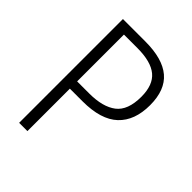

<svg xmlns="http://www.w3.org/2000/svg" viewBox="-204 -824 934 934"><g transform="rotate(45 263.5 -357.0)"><path d="M245 -714Q364 -714 422.5 -664.5Q481 -615 481 -511Q481 -405 421 -348.5Q361 -292 235 -292H148V0H91V-714ZM241 -664H148V-342H231Q324 -342 373 -379.5Q422 -417 422 -510Q422 -591 378 -627.5Q334 -664 241 -664Z"/></g></svg>

Font: Noto Sans Myanmar SemiCondensed Light
Style: Regular
Weight: 300
Width: 4
Designer: Monotype Design Team
Foundry: Monotype Imaging Inc.
Version: Version 2.107; ttfautohint (v1.8.4.7-5d5b)